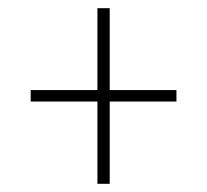

<svg xmlns="http://www.w3.org/2000/svg" viewBox="-20 -592 505 469"><path d="M218 -143H248V-344H411V-372H248V-572H218V-372H55V-344H218Z"/></svg>

Font: Noto Serif Georgian Condensed Thin
Style: Regular
Weight: 100
Width: 3
Designer: Monotype Design Team, Akaki Razmadze
Foundry: Google LLC
Version: Version 2.003